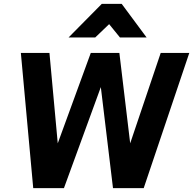

<svg xmlns="http://www.w3.org/2000/svg" viewBox="-20 -974 1000 994"><path d="M507 -954H610L739 -780H601L545 -849L473 -780H335ZM88 -700H236L279 -232L450 -700H598L654 -232L812 -700H960L724 0H565L502 -523L311 0H152Z"/></svg>

Font: Haskoy ExtraBold
Style: Italic
Weight: 800
Designer: Ertekin Erdin
Foundry: Ertekin Erdin
Version: Version 2.000; ttfautohint (v1.8.4.7-5d5b)